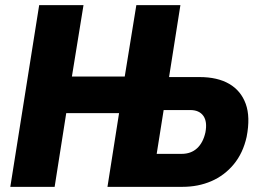

<svg xmlns="http://www.w3.org/2000/svg" viewBox="-20 -725 1014 745"><path d="M20 0 132 -705H304L259 -428H464L509 -705H680L636 -426H754Q824 -426 869.5 -399.5Q915 -373 933.5 -322Q952 -271 937 -194Q923 -131 887 -87.5Q851 -44 800 -22Q749 0 688 0H397L442 -286H237L192 0ZM588 -128H685Q721 -128 744.5 -149.5Q768 -171 777 -211Q785 -253 769 -275.5Q753 -298 718 -298H615Z"/></svg>

Font: Nunito Sans 10pt Condensed Black
Style: Italic
Weight: 900
Width: 3
Italic angle: -9°
Designer: Vernon Adams
Foundry: Vernon Adams
Version: Version 3.101;gftools[0.9.27]